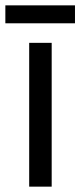

<svg xmlns="http://www.w3.org/2000/svg" viewBox="-38 -697 300 717"><path d="M-18 -677V-610H242V-677ZM155 -537H71V0H155Z"/></svg>

Font: Noto Sans Display SemiCondensed
Style: Regular
Weight: 400
Width: 4
Designer: Monotype Design team
Foundry: Monotype Imaging Inc.
Version: 1.000